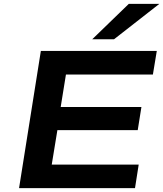

<svg xmlns="http://www.w3.org/2000/svg" viewBox="-20 -967 840 987"><path d="M78 0 190 -705H786L766 -584H319L292 -417H707L688 -298H275L246 -121H693L674 0ZM454 -765 642 -947H799L566 -765Z"/></svg>

Font: Nunito Sans 7pt Expanded
Style: Bold Italic
Weight: 700
Width: 7
Italic angle: -9°
Designer: Vernon Adams
Foundry: Vernon Adams
Version: Version 3.101;gftools[0.9.27]